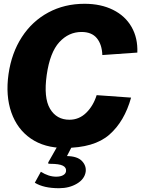

<svg xmlns="http://www.w3.org/2000/svg" viewBox="-20 -772 746 1015"><path d="M706 -494 521 -481Q519 -537 492 -570Q465 -603 411 -603Q343 -603 293.5 -549Q244 -495 227 -376Q210 -255 244.5 -197Q279 -139 347 -139Q398 -139 435.5 -175.5Q473 -212 491 -269L673 -256Q638 -130 558 -60Q478 10 320 10Q215 10 143 -39.5Q71 -89 40 -177.5Q9 -266 25 -380Q41 -492 95.5 -576Q150 -660 235.5 -706Q321 -752 427 -752Q513 -752 577.5 -720Q642 -688 675.5 -629.5Q709 -571 706 -494ZM292 223Q211 223 164 194L196 136Q237 162 277 162Q299 162 313 154.5Q327 147 329 134Q332 114 312.5 104Q293 94 245 94Q237 94 235 92Q233 90 237 83L287 -5H364L334 53Q389 54 413 79Q437 104 433 136Q427 175 386.5 199Q346 223 292 223Z"/></svg>

Font: Morrison ExtraBold
Style: Regular
Weight: 800
Designer: Pablo Impallari, Rodrigo Fuenzalida (Modified by Dan O. Williams)
Version: Version 0.03;June 6, 2019;FontCreator 11.5.0.2425 64-bit; tt